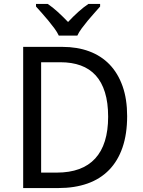

<svg xmlns="http://www.w3.org/2000/svg" viewBox="-20 -951 724 971"><path d="M623 -363.8Q623 -273.4 599.6 -205.3Q576.2 -137.2 531.7 -91.6Q487.3 -45.9 422.6 -22.9Q357.9 0 275.9 0H97.2V-713.9H295.9Q370.6 -713.9 431.2 -691.4Q491.7 -668.9 534.2 -624.8Q576.7 -580.6 599.9 -515.1Q623 -449.7 623 -363.8ZM526.9 -360.8Q526.9 -432.1 510.7 -484.1Q494.6 -536.1 463.9 -569.8Q433.1 -603.5 388.2 -619.9Q343.3 -636.2 286.1 -636.2H188V-78.1H267.1Q396 -78.1 461.4 -149.4Q526.9 -220.7 526.9 -360.8ZM486.3 -918Q474.1 -903.8 457.3 -885.3Q440.4 -866.7 424.1 -846.9Q407.7 -827.1 393.3 -807.6Q378.9 -788.1 371.1 -771H277.3Q269.5 -788.1 255.1 -807.6Q240.7 -827.1 224.4 -846.9Q208 -866.7 191.4 -885.3Q174.8 -903.8 162.1 -918V-931.2H221.2Q246.1 -914.6 272 -890.9Q297.9 -867.2 324.2 -839.8Q349.6 -867.2 376 -890.9Q402.3 -914.6 427.2 -931.2H486.3Z"/></svg>

Font: Genotype
Style: Regular
Weight: 400
Foundry: Ascender Corporation
Version: Version 1.00